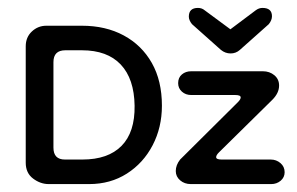

<svg xmlns="http://www.w3.org/2000/svg" viewBox="-20 -465 749 485"><path d="M103 0Q82 0 63.5 -14Q45 -28 45 -54V-348Q45 -371 60.5 -385.5Q76 -400 97 -400H187Q247 -400 292.5 -375.5Q338 -351 363.5 -306Q389 -261 389 -198Q389 -143 365.5 -98Q342 -53 300.5 -26.5Q259 0 205 0ZM144 -62H188Q253 -62 287 -96.5Q321 -131 320 -198Q319 -266 285 -302Q251 -338 187 -338H145Q115 -338 115 -308V-92Q115 -62 144 -62ZM462 0Q446 0 435 -9.5Q424 -19 424 -33Q424 -48 435 -62L581 -207Q588 -214 588 -219Q588 -225 574 -225H463Q449 -225 439.5 -233.5Q430 -242 430 -255Q430 -269 439.5 -277Q449 -285 463 -285H644Q661 -285 673 -275Q685 -265 685 -249Q685 -230 668 -213L533 -80Q526 -73 526 -68Q526 -62 540 -62H664Q678 -62 688.5 -53Q699 -44 699 -30Q699 -17 689 -8.5Q679 0 665 0ZM480 -445Q490 -445 497 -439L562 -391L626 -439Q634 -445 643 -445Q667 -445 667 -424Q667 -414 659 -404L586 -339Q576 -330 562.5 -330Q549 -330 538 -339L465 -404Q457 -414 457 -423Q457 -445 480 -445Z"/></svg>

Font: Dongle
Style: Regular
Weight: 400
Designer: Yanghee Ryu
Foundry: Yanghee Ryu
Version: Version 2.000